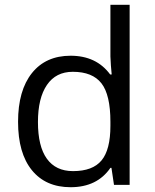

<svg xmlns="http://www.w3.org/2000/svg" viewBox="-20 -780 653 810"><path d="M450.2 -71.8H445.8Q389.6 9.8 277.8 9.8Q172.9 9.8 114.5 -62Q56.2 -133.8 56.2 -266.1Q56.2 -398.4 114.7 -471.7Q173.3 -544.9 277.8 -544.9Q386.7 -544.9 444.8 -465.8H451.2L447.8 -504.4L445.8 -542V-759.8H526.9V0H460.9ZM288.1 -58.1Q371.1 -58.1 408.4 -103.3Q445.8 -148.4 445.8 -249V-266.1Q445.8 -379.9 408 -428.5Q370.1 -477.1 287.1 -477.1Q215.8 -477.1 178 -421.6Q140.1 -366.2 140.1 -265.1Q140.1 -162.6 177.7 -110.4Q215.3 -58.1 288.1 -58.1Z"/></svg>

Font: f0_51640 
Style: Regular
Weight: 400
Foundry: Ascender Corporation
Version: Version 1.10